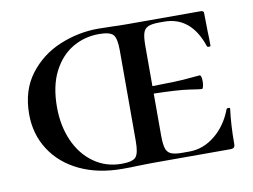

<svg xmlns="http://www.w3.org/2000/svg" viewBox="-59 -552 841 637"><g transform="rotate(-10 362.0 -234.0)"><path d="M692 -133Q685 -79 685 -15Q685 -7 681.5 -3.5Q678 0 670 0H407L356 1Q339 2 306 2Q224 2 162 -27.5Q100 -57 66 -110Q32 -163 32 -230Q32 -310 73 -364Q114 -418 177 -444Q240 -470 306 -470L357 -469Q374 -468 407 -468H652Q662 -468 662 -460L663 -398Q664 -379 664 -350Q664 -347 658.5 -347Q653 -347 652 -350Q617 -455 526 -455H511Q485 -455 472.5 -449.5Q460 -444 455.5 -430Q451 -416 451 -386V-251Q535 -252 570.5 -255.5Q606 -259 611 -259Q618 -259 618 -237Q618 -228 616 -220.5Q614 -213 611 -213Q606 -213 570 -218.5Q534 -224 451 -226V-85Q451 -56 455.5 -41.5Q460 -27 472.5 -21.5Q485 -16 511 -16H534Q581 -16 620.5 -48Q660 -80 680 -133Q681 -136 686.5 -136Q692 -136 692 -133ZM365 -387Q365 -427 354 -439.5Q343 -452 306 -452Q257 -452 216.5 -428Q176 -404 151.5 -356Q127 -308 127 -237Q127 -175 149 -124.5Q171 -74 212 -44.5Q253 -15 306 -15Q343 -15 354 -27.5Q365 -40 365 -81Z"/></g></svg>

Font: Cormorant SC SemiBold
Style: Regular
Weight: 600
Designer: Christian Thalmann (Catharsis Fonts)
Version: Version 3.000